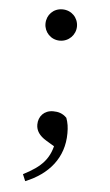

<svg xmlns="http://www.w3.org/2000/svg" viewBox="-51 -539 428 748"><g transform="rotate(5 163.5 -164.5)"><path d="M76.4 175.6C166.5 139.3 224.1 71.6 224.1 -24.4C224.1 -48.5 221.7 -64.5 214.6 -84.2C198.7 -100.5 181.3 -105.1 161.5 -105.1C126.1 -105.1 104.3 -80.1 104.3 -48.1C104.3 -24.6 117.1 -5.3 144.5 11.2L192.8 40.3L181.4 5.5C170.7 79.3 136.1 113.2 65.4 149.2ZM162.9 -381.4C198.3 -381.4 224.9 -409.8 224.9 -442.4C224.9 -476.8 198.3 -503.8 162.9 -503.8C127.5 -503.8 101.7 -476.8 101.7 -442.4C101.7 -409.8 127.5 -381.4 162.9 -381.4Z"/></g></svg>

Font: Source Han Serif TW VF
Style: Regular
Weight: 250
Designer: Ryoko NISHIZUKA 西塚涼子 (kana & ideographs); Frank Grießhammer (Latin, Greek & Cyrillic); Wenlong ZHANG 张文龙 (bopomofo); San
Foundry: Adobe
Version: Version 2.002;hotconv 1.1.0;makeotfexe 2.6.0